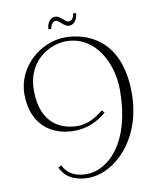

<svg xmlns="http://www.w3.org/2000/svg" viewBox="-93 -878 818 1000"><g transform="rotate(-10 316.0 -377.5)"><path d="M148 -29C177 36 242 51 293 51C434 51 592 -102 592 -344C592 -639 403 -691 299 -691C174 -691 40 -584 40 -435C40 -270 149 -203 262 -203C328 -203 382 -225 435 -269L422 -283C410 -274 357 -225 285 -225C208 -225 92 -262 92 -447C92 -603 213 -670 302 -670C453 -670 534 -518 534 -371C534 -94 403 30 287 30C195 30 171 -26 165 -38L148 -29ZM333 -769C314 -769 295 -806 268 -806C232 -806 222 -766 222 -747H237C238 -754 244 -784 266 -784C285 -784 305 -747 332 -747C367 -747 378 -786 378 -806H363C362 -798 357 -769 333 -769Z"/></g></svg>

Font: Clicker Script
Style: Regular
Weight: 400
Designer: Astigmatic (AOETI)
Foundry: Astigmatic (AOETI)
Version: Version 1.000